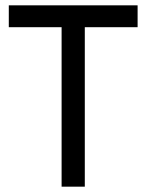

<svg xmlns="http://www.w3.org/2000/svg" viewBox="-20 -700 549 720"><path d="M13 -598V-680H496V-598H298V0H211V-598Z"/></svg>

Font: Inria Sans
Style: Regular
Weight: 400
Designer: Black Foundry Team
Foundry: Black Foundry
Version: Version 1.2; ttfautohint (v1.8.3)